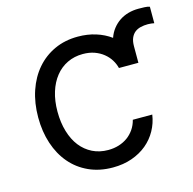

<svg xmlns="http://www.w3.org/2000/svg" viewBox="-93 -693 805 799"><g transform="rotate(-15 309.5 -293.5)"><path d="M429 -382.1Q424.4 -400.9 413.7 -418Q403.1 -435 386.5 -448.3Q370 -461.6 348 -469.5Q326 -477.3 298.3 -477.3Q261.7 -477.3 231.5 -462.7Q201.3 -448.2 179.9 -421.3Q158.4 -394.5 146.7 -356.9Q134.9 -319.2 134.9 -272.7Q134.9 -225.5 146.5 -186.8Q158 -148.1 179.3 -120.9Q200.6 -93.8 230.8 -78.8Q261 -63.9 298.3 -63.9Q322.8 -63.9 344.1 -70.5Q365.4 -77.1 382.3 -89.3Q399.1 -101.6 411.2 -119.1Q423.3 -136.7 429 -159.1H512.8Q507.5 -122.9 490.2 -91.8Q473 -60.7 445.5 -37.8Q418 -14.9 380.9 -1.8Q343.8 11.4 298.3 11.4Q240.8 11.4 195 -9.6Q149.1 -30.5 117.2 -68Q85.2 -105.5 68.2 -157.1Q51.1 -208.8 51.1 -269.9Q51.1 -332.4 68.7 -384.2Q86.3 -436.1 118.6 -473.5Q150.9 -511 196.2 -531.8Q241.5 -552.6 296.9 -552.6Q338.4 -552.6 374.1 -541.4Q409.8 -530.2 437.9 -509.6Q445.3 -531.2 458.5 -547.9Q471.6 -564.6 488.8 -576.2Q506 -587.7 527 -593.6Q547.9 -599.4 571 -599.4Q583.8 -599.4 596.8 -598.9Q609.7 -598.4 619.3 -595.2V-524.1Q614 -525.2 606.9 -526.1Q599.8 -527 592.3 -527Q575.3 -527 560.7 -523.4Q546.2 -519.9 535.5 -511.4Q524.9 -502.8 518.8 -488.6Q512.8 -474.4 512.8 -453.1V-382.1Z"/></g></svg>

Font: Interop
Style: Regular
Weight: 400
Designer: Rasmus Andersson, Google, Jang Haemin
Foundry: jhaemin
Version: Version 1.008